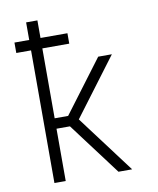

<svg xmlns="http://www.w3.org/2000/svg" viewBox="-83 -805 716 871"><g transform="rotate(-10 275.0 -370.0)"><path d="M392 0 211 -241H149V0H97V-611H29V-659H97V-740H149V-659H273V-611H149V-289H211L392 -530H455L256 -265L455 0Z"/></g></svg>

Font: Lode Dark Term
Style: Regular
Weight: 400
Monospace: yes
Designer: Belleve Invis
Foundry: Belleve Invis
Version: Version 29.2.0